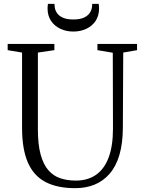

<svg xmlns="http://www.w3.org/2000/svg" viewBox="-20 -972 749 1001"><path d="M372 9Q278 9 216.5 -23.5Q155 -56 125 -125.5Q95 -195 95 -305.5V-698L20 -710.5V-743H263.5V-710.5L177.5 -698V-298.5Q177.5 -218.5 191.8 -166.5Q206 -114.5 232.2 -84.5Q258.5 -54.5 294.8 -42.5Q331 -30.5 375 -30.5Q437.5 -30.5 480.8 -60.8Q524 -91 546.5 -151.2Q569 -211.5 569 -301L568 -697L488 -710.5V-743H694.5V-710.5L622.5 -698L620.5 -305Q620 -223.5 602.5 -164.2Q585 -105 552 -66.8Q519 -28.5 473.8 -9.8Q428.5 9 372 9ZM362.5 -807.5Q325 -807.5 294.8 -821.8Q264.5 -836 246.2 -863Q228 -890 228 -928Q228 -934 228.5 -939.8Q229 -945.5 230 -952H264Q264 -948 264.5 -943.5Q265 -939 265.5 -934Q268 -916 278.8 -901.8Q289.5 -887.5 310 -879Q330.5 -870.5 362.5 -870.5Q394.5 -870.5 414.8 -879Q435 -887.5 445.8 -901.8Q456.5 -916 459.5 -934Q460.5 -939 460.5 -943.5Q460.5 -948 460.5 -952H494.5Q495.5 -945.5 496 -939.8Q496.5 -934 496.5 -928Q496.5 -890 478.5 -863Q460.5 -836 430 -821.8Q399.5 -807.5 362.5 -807.5Z"/></svg>

Font: Merriweather 72pt Light
Style: Regular
Weight: 300
Version: Version 2.100